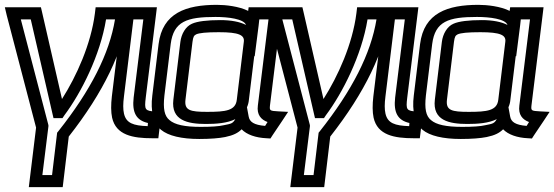

<svg xmlns="http://www.w3.org/2000/svg" viewBox="-31 -539 2290 793"><path d="M225 -130 142 -492 138 -509H120H25H-11L-3 -475L118 -12L91 209L88 234H113H203H228L231 209L253 25C396 -157 479 -329 498 -484L501 -509H476H389H364L361 -484C345 -357 285 -224 225 -130ZM235 -63C304 -155 383 -311 407 -459H444C421 -318 344 -166 210 3L205 9L204 17L184 184H144L169 -17V-22L168 -26L55 -459H96L186 -68L190 -51H208H213H227L235 -63Z M571 -136 614 -484 617 -509H592H501H476L473 -484L431 -141C427 -107 427 -76 432 -53C448 19 517 32 598 32H623L626 7L633 -53L636 -76L613 -78C567 -81 565 -85 571 -136ZM521 -136C514 -75 531 -42 580 -31L579 -18C520 -20 490 -30 481 -70C477 -88 477 -110 481 -141L520 -459H561L521 -136Z M1084 -103 1131 -484 1134 -509H1109H1021H996L994 -494C956 -513 901 -519 865 -519C738 -519 640 -486 624 -357L598 -144C590 -81 602 -30 634 -3C664 22 719 35 792 35C837 35 874 32 899 27C933 20 952 10 967 -5C988 17 1025 30 1070 32L1086 33L1095 19L1136 -42L1159 -77L1120 -79C1083 -81 1082 -82 1084 -103ZM825 -77C754 -77 730 -83 735 -127L764 -366C767 -388 770 -392 779 -397C792 -403 821 -406 873 -406C956 -406 980 -394 976 -366L947 -127C942 -82 901 -77 825 -77ZM989 -96C993 -105 996 -115 997 -127L1019 -307H1021L1037 -432L1040 -459H1078L1034 -103C1029 -65 1047 -45 1074 -35L1064 -19C1018 -23 1000 -35 996 -58L989 -96ZM819 -27C861 -27 907 -30 941 -47C930 -29 925 -28 894 -22C873 -17 841 -15 798 -15C731 -15 691 -24 669 -43C648 -60 642 -90 648 -144L674 -357C686 -451 741 -469 859 -469C912 -469 976 -461 985 -436C960 -449 923 -456 879 -456C825 -456 784 -451 762 -441C736 -430 718 -399 714 -366L685 -127C675 -42 743 -27 819 -27Z M1305 -130 1222 -492 1218 -509H1200H1105H1069L1077 -475L1198 -12L1171 209L1168 234H1193H1283H1308L1311 209L1333 25C1476 -157 1559 -329 1578 -484L1581 -509H1556H1469H1444L1441 -484C1425 -357 1365 -224 1305 -130ZM1315 -63C1384 -155 1463 -311 1487 -459H1524C1501 -318 1424 -166 1290 3L1285 9L1284 17L1264 184H1224L1249 -17V-22L1248 -26L1135 -459H1176L1266 -68L1270 -51H1288H1293H1307L1315 -63Z M1651 -136 1694 -484 1697 -509H1672H1581H1556L1553 -484L1511 -141C1507 -107 1507 -76 1512 -53C1528 19 1597 32 1678 32H1703L1706 7L1713 -53L1716 -76L1693 -78C1647 -81 1645 -85 1651 -136ZM1601 -136C1594 -75 1611 -42 1660 -31L1659 -18C1600 -20 1570 -30 1561 -70C1557 -88 1557 -110 1561 -141L1600 -459H1641L1601 -136Z M2164 -103 2211 -484 2214 -509H2189H2101H2076L2074 -494C2036 -513 1981 -519 1945 -519C1818 -519 1720 -486 1704 -357L1678 -144C1670 -81 1682 -30 1714 -3C1744 22 1799 35 1872 35C1917 35 1954 32 1979 27C2013 20 2032 10 2047 -5C2068 17 2105 30 2150 32L2166 33L2175 19L2216 -42L2239 -77L2200 -79C2163 -81 2162 -82 2164 -103ZM1905 -77C1834 -77 1810 -83 1815 -127L1844 -366C1847 -388 1850 -392 1859 -397C1872 -403 1901 -406 1953 -406C2036 -406 2060 -394 2056 -366L2027 -127C2022 -82 1981 -77 1905 -77ZM2069 -96C2073 -105 2076 -115 2077 -127L2099 -307H2101L2117 -432L2120 -459H2158L2114 -103C2109 -65 2127 -45 2154 -35L2144 -19C2098 -23 2080 -35 2076 -58L2069 -96ZM1899 -27C1941 -27 1987 -30 2021 -47C2010 -29 2005 -28 1974 -22C1953 -17 1921 -15 1878 -15C1811 -15 1771 -24 1749 -43C1728 -60 1722 -90 1728 -144L1754 -357C1766 -451 1821 -469 1939 -469C1992 -469 2056 -461 2065 -436C2040 -449 2003 -456 1959 -456C1905 -456 1864 -451 1842 -441C1816 -430 1798 -399 1794 -366L1765 -127C1755 -42 1823 -27 1899 -27Z"/></svg>

Font: Gamestation Display Outline
Style: Italic
Weight: 400
Designer: Jonas Hecksher
Foundry: Jonas Hecksher, Playtypeª, e-types AS
Version: Version 1.003